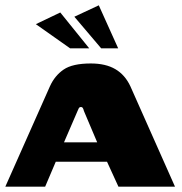

<svg xmlns="http://www.w3.org/2000/svg" viewBox="-22 -703 687 723"><path d="M-2 0 166 -378Q184 -418 217.5 -441Q251 -464 320 -464Q376 -464 412.5 -442.5Q449 -421 469 -378L637 0H424L381 -94H188L148 0ZM219 -167H344L294 -285Q293 -290 290.5 -295Q288 -300 283 -300Q277 -300 274.5 -295Q272 -290 270 -285ZM242 -521 113 -612 205 -656 314 -521ZM359 -521 258 -640 350 -683 423 -521Z"/></svg>

Font: Genos Thin ExtraBold
Style: Regular
Weight: 800
Version: Version 1.010